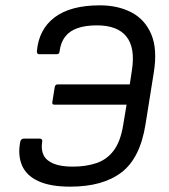

<svg xmlns="http://www.w3.org/2000/svg" viewBox="-20 -687 632 719"><path d="M243 12Q168 12 123 -9Q78 -30 62 -68.5Q46 -107 56 -157Q59 -168 70 -168H128Q140 -168 138 -156Q133 -126 143.5 -105.5Q154 -85 181 -74Q208 -63 252 -63Q303 -63 342 -76.5Q381 -90 406 -123.5Q431 -157 441 -217L454 -295H184Q174 -295 176 -305L185 -361Q187 -371 196 -371H466L474 -424Q487 -508 453.5 -550Q420 -592 343 -592Q300 -592 270 -581.5Q240 -571 223.5 -549Q207 -527 203 -494Q202 -484 193 -484H126Q122 -484 120 -487Q118 -490 118 -494Q125 -577 184.5 -622Q244 -667 354 -667Q422 -667 472.5 -640.5Q523 -614 546.5 -558.5Q570 -503 556 -416L525 -222Q505 -95 435 -41.5Q365 12 243 12Z"/></svg>

Font: Sofia Sans Hairline
Style: Italic
Weight: 1
Italic angle: -9°
Designer: Botio Nikoltchev, Ani Petrova
Foundry: lettersoup
Version: Version 4.102